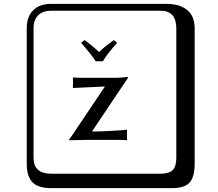

<svg xmlns="http://www.w3.org/2000/svg" viewBox="-20 -774 1140 1006"><path d="M519 -453.1H481Q460 -487.3 404.8 -549.8L422.9 -564Q469.7 -529.8 499 -501Q522 -524.9 576.2 -564L594.2 -549.8Q542 -492.2 519 -453.1ZM529.8 -320.8Q529.8 -320.8 362.8 -313L361.8 -315.9Q362.8 -321.8 362.8 -341.8Q362.8 -356 361.8 -366.2L362.8 -368.2Q386.7 -366.2 404.8 -366.2H586.9Q596.7 -366.2 610.8 -367.2Q625 -368.2 635.5 -369.6Q646 -371.1 647 -371.1Q650.9 -371.1 650.9 -366.2Q649.9 -365.2 628.9 -334L461.9 -85Q502 -85 547.4 -87.4Q592.8 -89.8 619.1 -91.8L645 -94.2L646 -90.8Q645 -85 645 -64.9Q645 -50.8 646 -41L645 -39.1Q621.1 -41 603 -41H433.1L344.2 -39.1L341.8 -42Q344.7 -44.9 357.9 -64.9ZM249 -717.8Q204.1 -717.8 179.9 -693.8Q155.8 -669.9 155.8 -625V53.2Q155.8 136.2 249 136.2H820.8Q865.7 136.2 884.8 117.2Q903.8 98.1 903.8 53.2V-625Q903.8 -717.8 820.8 -717.8ZM1000 84Q1000 152.8 973.4 182.4Q946.8 211.9 880.9 211.9H249Q181.2 211.9 150.6 181.4Q120.1 150.9 120.1 84V-625Q120.1 -687 154.1 -720.5Q188 -753.9 249 -753.9H851.1Q920.9 -753.9 960.4 -721.9Q1000 -689.9 1000 -625Z"/></svg>

Font: Linux Biolinum Keyboard O
Style: Regular
Weight: 700
Designer: Philipp H. Poll
Foundry: Philipp H. Poll
Version: Version 0.6.1